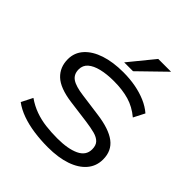

<svg xmlns="http://www.w3.org/2000/svg" viewBox="-247 -1120 1303 1303"><g transform="rotate(45 404.5 -468.0)"><path d="M419 9Q350 9 285.5 0Q221 -9 166.5 -28.5Q112 -48 72 -78L113 -159Q159 -127 208 -109.5Q257 -92 310 -85.5Q363 -79 422 -79Q523 -79 582.5 -107Q642 -135 642 -194Q642 -232 622.5 -252Q603 -272 567 -281.5Q531 -291 480 -298L313 -320Q195 -336 143.5 -384.5Q92 -433 92 -510Q92 -573 133.5 -619Q175 -665 249 -689.5Q323 -714 421 -714Q485 -714 540.5 -703.5Q596 -693 642.5 -673Q689 -653 725 -622L684 -542Q628 -589 564.5 -607.5Q501 -626 419 -626Q351 -626 300 -613.5Q249 -601 221 -576.5Q193 -552 193 -513Q193 -466 227 -442.5Q261 -419 339 -409L501 -387Q623 -371 683 -326Q743 -281 743 -198Q743 -134 703.5 -87.5Q664 -41 591.5 -16Q519 9 419 9ZM378 -765 525 -945H648L463 -765Z"/></g></svg>

Font: Nunito Sans 7pt Expanded
Style: Regular
Weight: 400
Width: 7
Designer: Vernon Adams
Foundry: Vernon Adams
Version: Version 3.101;gftools[0.9.27]